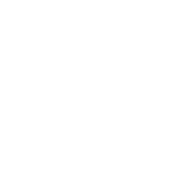

<svg xmlns="http://www.w3.org/2000/svg" viewBox="-20 -20 40 40"><path d="M0 0Z"/></svg>

Font: Zeroicons-Line
Style: Regular
Weight: 400
Designer: Shahadat Rahman Shemul
Version: Version 1.0